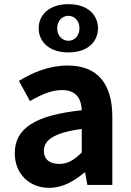

<svg xmlns="http://www.w3.org/2000/svg" viewBox="-20 -889 631 923"><path d="M217 14C281 14 337 -18 386 -60H389L400 0H520V-327C520 -489 447 -574 305 -574C217 -574 137 -541 71 -500L124 -403C176 -433 226 -456 278 -456C347 -456 371 -414 373 -359C148 -335 51 -272 51 -152C51 -57 117 14 217 14ZM265 -101C222 -101 191 -120 191 -164C191 -214 237 -251 373 -269V-156C338 -121 307 -101 265 -101ZM309 -637C401 -637 451 -688 451 -753C451 -818 401 -869 309 -869C217 -869 166 -818 166 -753C166 -688 217 -637 309 -637ZM309 -693C279 -693 255 -717 255 -753C255 -789 279 -813 309 -813C338 -813 362 -789 362 -753C362 -717 338 -693 309 -693Z"/></svg>

Font: Source Han Sans SC Bold
Style: Regular
Weight: 700
Designer: Ryoko NISHIZUKA (kana & ideographs); Paul D. Hunt (Latin, Greek & Cyrillic); Wenlong ZHANG (bopomofo); Sandoll Communica
Foundry: Adobe Systems Incorporated
Version: Version 1.001;PS 1.001;hotconv 1.0.78;makeotf.lib2.5.61930